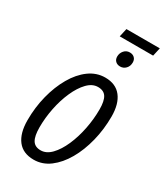

<svg xmlns="http://www.w3.org/2000/svg" viewBox="-201 -883 839 976"><g transform="rotate(30 219.0 -395.5)"><path d="M165 10Q102 10 70 -31.5Q38 -73 38 -149Q38 -224 55.5 -293Q73 -362 104.5 -416.5Q136 -471 179 -502.5Q222 -534 273 -534Q335 -534 367 -493Q399 -452 399 -378Q399 -303 381.5 -233Q364 -163 332.5 -108.5Q301 -54 258.5 -22Q216 10 165 10ZM172 -49Q205 -49 233.5 -78.5Q262 -108 283.5 -157Q305 -206 316.5 -264Q328 -322 328 -379Q328 -428 313.5 -451Q299 -474 265 -474Q232 -474 203.5 -444.5Q175 -415 153.5 -366.5Q132 -318 120.5 -261Q109 -204 109 -148Q109 -97 123.5 -73Q138 -49 172 -49ZM231 -752 242 -801H438L427 -752ZM309 -620Q292 -620 281.5 -630Q271 -640 271 -657Q271 -677 284 -692Q297 -707 317 -707Q334 -707 344.5 -697Q355 -687 355 -670Q355 -648 341.5 -634Q328 -620 309 -620Z"/></g></svg>

Font: Ubuntu Sans Condensed
Style: Italic
Weight: 400
Width: 3
Italic angle: -13.5°
Designer: Dalton Maag Ltd
Foundry: Dalton Maag Ltd
Version: Version 1.006; ttfautohint (v1.8.4.7-5d5b)